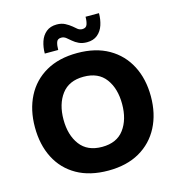

<svg xmlns="http://www.w3.org/2000/svg" viewBox="-133 -1047 1084 1174"><g transform="rotate(-15 409.0 -460.5)"><path d="M42 -360Q42 -470 85 -554Q128 -638 210 -685Q292 -732 409 -732Q525 -732 607 -685Q689 -638 732.5 -554Q776 -470 776 -360Q776 -250 732.5 -166Q689 -82 607 -35Q525 12 409 12Q292 12 210 -34.5Q128 -81 85 -165Q42 -249 42 -360ZM223 -360Q223 -262 269.5 -200Q316 -138 409 -138Q502 -138 548 -200Q594 -262 594 -360Q594 -458 548 -520Q502 -582 409 -582Q316 -582 269.5 -520Q223 -458 223 -360ZM217 -780Q217 -820 228.5 -855Q240 -890 266 -911.5Q292 -933 333 -933Q363 -933 385 -921.5Q407 -910 424 -896Q437 -884 449.5 -874.5Q462 -865 478 -865Q502 -865 509 -884.5Q516 -904 516 -933H601Q601 -893 589.5 -858Q578 -823 552 -801.5Q526 -780 485 -780Q456 -780 434.5 -790Q413 -800 397 -814Q383 -826 369.5 -837Q356 -848 339 -848Q315 -848 308.5 -828.5Q302 -809 302 -780Z"/></g></svg>

Font: Kufam
Style: Bold
Weight: 700
Designer: Wael Morcos, Artur Schmal
Foundry: Original Type
Version: Version 1.300; ttfautohint (v1.8.3)